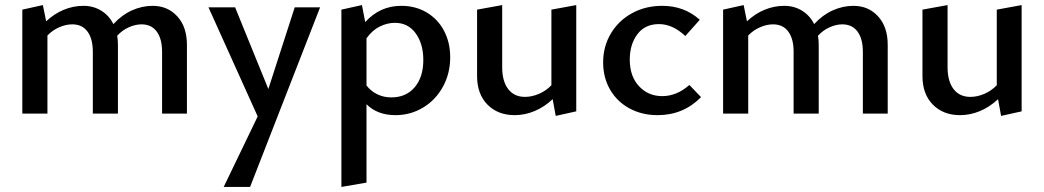

<svg xmlns="http://www.w3.org/2000/svg" viewBox="-20 -448 4116 757"><path d="M717 -271V0H619V-244Q619 -295 598 -323.5Q577 -352 538 -352Q514 -352 488 -340.5Q462 -329 442 -307Q445 -291 445 -271V0H346V-244Q346 -295 325 -323.5Q304 -352 265 -352Q240 -352 213.5 -340.5Q187 -329 167 -308V0H68V-410L149 -428L162 -364Q194 -394 231.5 -409.5Q269 -425 309 -425Q348 -425 379 -406Q410 -387 427 -353Q460 -389 500 -407Q540 -425 582 -425Q641 -425 679 -383.5Q717 -342 717 -271Z M1242 -419 966 289H862L996 11L802 -419H907L1038 -97L1142 -419Z M1755 -222Q1755 -158 1726 -105.5Q1697 -53 1647.5 -23.5Q1598 6 1539 6Q1468 6 1425 -37V272L1326 289V-410L1407 -428L1420 -361Q1478 -425 1562 -425Q1619 -425 1663 -398.5Q1707 -372 1731 -326Q1755 -280 1755 -222ZM1649 -212Q1649 -275 1619 -316.5Q1589 -358 1537 -358Q1507 -358 1477.5 -343.5Q1448 -329 1425 -297V-111Q1443 -88 1468 -76Q1493 -64 1523 -64Q1581 -64 1615 -104Q1649 -144 1649 -212Z M2252 -428V-9L2171 9L2159 -57Q2126 -26 2087.5 -10Q2049 6 2009 6Q1943 6 1902 -35.5Q1861 -77 1861 -148V-410L1960 -428V-183Q1960 -128 1983.5 -97Q2007 -66 2050 -66Q2077 -66 2105 -78Q2133 -90 2154 -112V-410Z M2358 -202Q2358 -265 2388.5 -316Q2419 -367 2472 -396Q2525 -425 2591 -425Q2678 -425 2739 -370L2682 -306Q2632 -353 2578 -353Q2523 -353 2493 -313Q2463 -273 2463 -213Q2463 -147 2499.5 -108Q2536 -69 2591 -69Q2648 -69 2698 -113L2744 -65Q2674 6 2573 6Q2511 6 2462 -20.5Q2413 -47 2385.5 -94.5Q2358 -142 2358 -202Z M3480 -271V0H3382V-244Q3382 -295 3361 -323.5Q3340 -352 3301 -352Q3277 -352 3251 -340.5Q3225 -329 3205 -307Q3208 -291 3208 -271V0H3109V-244Q3109 -295 3088 -323.5Q3067 -352 3028 -352Q3003 -352 2976.5 -340.5Q2950 -329 2930 -308V0H2831V-410L2912 -428L2925 -364Q2957 -394 2994.5 -409.5Q3032 -425 3072 -425Q3111 -425 3142 -406Q3173 -387 3190 -353Q3223 -389 3263 -407Q3303 -425 3345 -425Q3404 -425 3442 -383.5Q3480 -342 3480 -271Z M4008 -428V-9L3927 9L3915 -57Q3882 -26 3843.5 -10Q3805 6 3765 6Q3699 6 3658 -35.5Q3617 -77 3617 -148V-410L3716 -428V-183Q3716 -128 3739.5 -97Q3763 -66 3806 -66Q3833 -66 3861 -78Q3889 -90 3910 -112V-410Z"/></svg>

Font: Ysabeau Infant Semibold
Style: Regular
Weight: 600
Designer: Christian Thalmann (Catharsis Fonts)
Version: Version 0.003